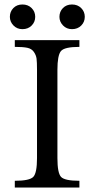

<svg xmlns="http://www.w3.org/2000/svg" viewBox="-20 -836 398 856"><path d="M145 -131V-525Q145 -559 143 -574.5Q141 -590 131 -604.5Q121 -619 101.5 -623Q82 -627 46 -627V-657H334V-627Q267 -627 251.5 -608Q236 -589 236 -525V-131Q236 -65 252 -47.5Q268 -30 334 -30V0H46V-30Q112 -30 128.5 -47.5Q145 -65 145 -131ZM80 -706Q56 -706 40 -722.5Q24 -739 24 -761Q24 -784 39.5 -800Q55 -816 80 -816Q105 -816 121 -800Q137 -784 137 -761Q137 -738 121 -722Q105 -706 80 -706ZM301 -706Q277 -706 261 -722.5Q245 -739 245 -761Q245 -784 260.5 -800Q276 -816 301 -816Q326 -816 342 -800Q358 -784 358 -761Q358 -738 342 -722Q326 -706 301 -706Z"/></svg>

Font: myMathFont
Style: Regular
Weight: 400
Designer: Ross Mills, John Hudson & Paul Hanslow, Tiro Typeworks Ltd; with prior portions MicroPress Inc., and Coen Hoffman. Math 
Foundry: Tiro Typeworks Ltd
Version: Version 2.13 b171